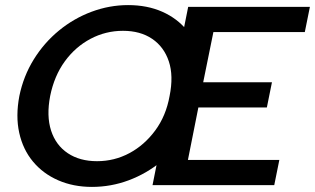

<svg xmlns="http://www.w3.org/2000/svg" viewBox="-20 -727 1237 754"><path d="M341 7Q268 7 208.5 -19Q149 -45 109.5 -92.5Q70 -140 55.5 -205.5Q41 -271 56 -350Q72 -428 112.5 -493.5Q153 -559 211.5 -607Q270 -655 340 -681Q410 -707 483 -707Q558 -707 617 -681Q676 -655 715 -607Q754 -559 768.5 -493.5Q783 -428 767 -350Q752 -271 711.5 -205.5Q671 -140 613 -92.5Q555 -45 485.5 -19Q416 7 341 7ZM361 -94Q429 -94 488 -125.5Q547 -157 589.5 -214.5Q632 -272 646 -350Q662 -429 643 -486Q624 -543 577.5 -574.5Q531 -606 463 -606Q395 -606 335.5 -574.5Q276 -543 234.5 -486Q193 -429 177 -350Q162 -272 180.5 -214.5Q199 -157 246 -125.5Q293 -94 361 -94ZM1177 -601H818L778 -404H1048L1028 -305H759L718 -99H1077L1057 0H579L719 -700H1197Z"/></svg>

Font: Albert Sans SemiBold
Style: Italic
Weight: 600
Italic angle: -11.25°
Designer: Andreas Rasmussen
Foundry: a.Foundry
Version: Version 1.025